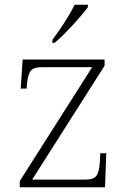

<svg xmlns="http://www.w3.org/2000/svg" viewBox="-20 -786 534 806"><path d="M200 -619V-606H209C253 -642 324 -721 349 -756V-766H293C272 -721 229 -657 200 -619ZM63 0H421L426 -143H401L399 -104C394 -51 387 -32 336 -32H115L419 -510V-536H75L67 -414H92L93 -433C100 -487 107 -504 159 -504H367L63 -26Z"/></svg>

Font: Noto Serif Myanmar ExtraLight
Style: Regular
Weight: 200
Designer: Ben Mitchell and the Monotype Design Team
Foundry: Monotype Imaging Inc.
Version: Version 2.106